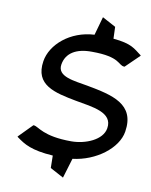

<svg xmlns="http://www.w3.org/2000/svg" viewBox="-87 -745 719 914"><g transform="rotate(10 272.5 -287.5)"><path d="M34 -50 37 -47C74 -20 109 3 215 10L216 70L281 105L310 9C422 -4 522 -80 535 -162C557 -299 444 -323 320 -346C255 -358 170 -363 180 -424C189 -481 238 -510 313 -509C452 -509 446 -467 476 -466H478L545 -531L542 -534C509 -558 493 -580 403 -588L401 -645L336 -680L311 -591C194 -585 106 -507 93 -425C74 -306 173 -286 278 -266C361 -251 461 -242 448 -163C439 -105 358 -72 290 -72C152 -72 125 -114 102 -116H99Z"/></g></svg>

Font: Charger Sport
Style: SeBdExtObl
Weight: 600
Designer: Jasper
Foundry: Cannot Into Space Fonts
Version: Version 1.1